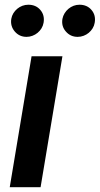

<svg xmlns="http://www.w3.org/2000/svg" viewBox="-20 -780 416 800"><path d="M20.6 0 111.5 -545.5H240.1L149.1 0ZM27 -701.3Q29.1 -714.1 35.7 -724.8Q42.3 -735.4 51.8 -743.4Q61.4 -751.4 73.3 -755.9Q85.2 -760.3 98 -760.3Q129.6 -760.3 148.1 -738.6Q166.9 -716.6 161.6 -685.4Q159.4 -672.6 152.9 -661.9Q146.3 -651.3 136.7 -643.3Q127.1 -635.3 115.2 -630.9Q103.3 -626.4 90.6 -626.4Q60.7 -626.4 41.5 -648.8Q22.4 -671.2 27 -701.3ZM240.1 -701.3Q242.5 -713.8 249.1 -724.6Q255.7 -735.4 265.3 -743.4Q274.9 -751.4 286.6 -755.9Q298.3 -760.3 311.1 -760.3Q342.7 -760.3 361.2 -738.6Q380 -716.6 374.6 -685.4Q372.5 -672.6 365.9 -661.9Q359.4 -651.3 349.8 -643.3Q340.2 -635.3 328.3 -630.9Q316.4 -626.4 303.6 -626.4Q273.4 -626.4 254.3 -648.8Q235.1 -670.5 240.1 -701.3Z"/></svg>

Font: Inter P Semi Bold
Style: Italic
Weight: 600
Italic angle: 9.39999°
Designer: Rasmus Andersson
Foundry: rsms
Version: Version 3.018;git-588b23468